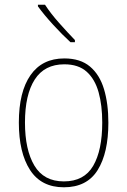

<svg xmlns="http://www.w3.org/2000/svg" viewBox="-20 -785 540 815"><path d="M251 10Q155 10 107.5 -63.5Q60 -137 60 -265Q60 -395 109.5 -466Q159 -537 253 -537Q321 -537 362 -502.5Q403 -468 421.5 -406.5Q440 -345 440 -264Q440 -136 394.5 -63Q349 10 251 10ZM251 -15Q337 -15 375.5 -81Q414 -147 414 -265Q414 -338 398.5 -393.5Q383 -449 348 -480.5Q313 -512 253 -512Q169 -512 127.5 -447.5Q86 -383 86 -265Q86 -149 126 -82Q166 -15 251 -15ZM279 -606Q245 -637 206 -679.5Q167 -722 141 -758V-765H171Q195 -728 231 -687.5Q267 -647 298 -615V-606Z"/></svg>

Font: Noto Sans Mono ExtraCondensed Thin
Style: Regular
Weight: 100
Width: 2
Designer: Monotype Design Team
Foundry: Monotype Imaging Inc.
Version: Version 2.014; ttfautohint (v1.8.4.7-5d5b)